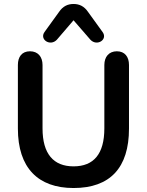

<svg xmlns="http://www.w3.org/2000/svg" viewBox="-20 -936 739 966"><path d="M350 10C534 10 629 -92 629 -289V-609C629 -650 608 -678 568 -678C528 -678 505 -650 505 -609V-290C505 -162 452 -99 350 -99C249 -99 194 -162 194 -290V-609C194 -650 171 -678 131 -678C90 -678 70 -650 70 -609V-289C70 -92 171 10 350 10ZM266 -736 350 -834 435 -736C468 -701 524 -737 496 -775L423 -876C404 -904 380 -916 350 -916C320 -916 296 -904 277 -876L204 -775C177 -737 233 -701 266 -736Z"/></svg>

Font: SN Pro SemiBold
Style: Regular
Weight: 600
Designer: Tobias Whetton
Foundry: Supernotes
Version: Version 1.003;Glyphs 3.3 (3324)